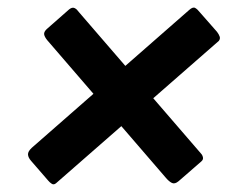

<svg xmlns="http://www.w3.org/2000/svg" viewBox="-20 -625 616 504"><path d="M448.6 -149.2Q438.9 -141.2 431.5 -144.7Q424 -148.2 415.7 -157.9L103.9 -519.6Q96.9 -528.3 95.9 -534.7Q94.9 -541.1 102.4 -548.4L161.4 -600.3Q169.3 -606.6 175.3 -604Q181.2 -601.3 184.3 -596.5L507.3 -222.3Q511.4 -218.1 512.7 -212.1Q514.1 -206 508.3 -201.1ZM61.7 -202.6Q54 -211.3 53.5 -219.3Q53 -227.3 63.4 -237L476.7 -598.9Q486.4 -607.6 492.4 -604.1Q498.5 -600.6 504.1 -593.3L549.7 -541.4Q554.5 -535.1 556.6 -529.2Q558.7 -523.3 554.5 -517.7L127.1 -144Q121.2 -139.1 116 -142.5Q110.8 -145.8 106.7 -150.7Z"/></svg>

Font: Libre Franklin Thin
Style: Italic
Weight: 100
Italic angle: -8°
Designer: Pablo Impallari, Rodrigo Fuenzalida, Nhung Nguyen
Foundry: Impallari Type
Version: Version 3.000